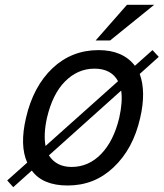

<svg xmlns="http://www.w3.org/2000/svg" viewBox="-20 -747 679 797"><path d="M507 -727H620L437 -579H377ZM169 -141 470 -410Q442 -462 372 -462Q302 -462 249 -408Q198 -356 175 -258Q160 -190 169 -141ZM483 -371 183 -102Q214 -54 277 -54Q348 -54 400 -108Q452 -162 475 -258Q490 -325 483 -371ZM639 -511 560 -440Q587 -366 562 -258Q533 -129 451 -52Q372 23 261 23Q157 23 112 -39L35 30L10 2L93 -72Q61 -143 88 -258Q118 -388 198 -464Q278 -539 389 -539Q490 -539 540 -474L613 -539Z"/></svg>

Font: Miedinger
Style: Italic
Weight: 400
Italic angle: -13°
Version: Version 001.000